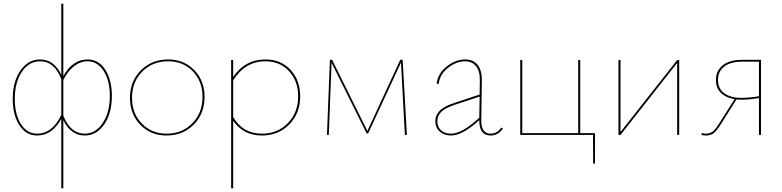

<svg xmlns="http://www.w3.org/2000/svg" viewBox="-20 -731 4237 1040"><path d="M454 -409Q515 -409 550.5 -353Q586 -297 586 -211Q586 -117 544.5 -57Q503 3 439 3Q364 3 323 -80V289H312V-87Q262 3 181 3Q121 3 85 -52.5Q49 -108 49 -195Q49 -290 91 -349.5Q133 -409 197 -409Q272 -409 312 -326V-711H323V-319Q373 -409 454 -409ZM181 -7Q264 -7 312 -109V-302Q275 -399 197 -399Q137 -399 98.5 -342Q60 -285 60 -195Q60 -112 93 -59.5Q126 -7 181 -7ZM439 -7Q498 -7 536.5 -65Q575 -123 575 -212Q575 -294 541.5 -346.5Q508 -399 454 -399Q416 -399 381.5 -372.5Q347 -346 323 -298V-104Q362 -7 439 -7Z M882 3Q796 3 740 -55Q684 -113 684 -201Q684 -291 743 -350Q802 -409 891 -409Q976 -409 1032 -351.5Q1088 -294 1088 -206Q1088 -115 1029.5 -56Q971 3 882 3ZM882 -7Q967 -7 1022 -63.5Q1077 -120 1077 -206Q1077 -290 1024.5 -344.5Q972 -399 891 -399Q806 -399 750.5 -343Q695 -287 695 -201Q695 -117 748 -62Q801 -7 882 -7Z M1418 -409Q1502 -409 1554 -352.5Q1606 -296 1606 -209Q1606 -117 1547 -57Q1488 3 1399 3Q1298 3 1243 -77V289H1232V-406H1243V-314Q1307 -409 1418 -409ZM1399 -7Q1484 -7 1539.5 -64.5Q1595 -122 1595 -209Q1595 -292 1545.5 -345.5Q1496 -399 1418 -399Q1308 -399 1243 -296V-97Q1295 -7 1399 -7Z M2184 0H2173L2152 -392L1974 -8H1966L1776 -391L1761 0H1751L1767 -407H1779L1970 -22L2148 -407H2161Z M2695 -40 2704 -35Q2679 3 2637 3Q2576 3 2576 -80Q2485 3 2423 3Q2386 3 2362 -18.5Q2338 -40 2338 -75Q2338 -106 2361 -130.5Q2384 -155 2440 -173L2578 -219L2579 -294Q2580 -346 2558.5 -372.5Q2537 -399 2499 -399Q2453 -399 2408 -364.5Q2363 -330 2356 -277H2345Q2352 -334 2400 -371.5Q2448 -409 2500 -409Q2544 -409 2567.5 -379Q2591 -349 2590 -294L2587 -82Q2585 -7 2638 -7Q2673 -7 2695 -40ZM2349 -75Q2349 -43 2369.5 -25Q2390 -7 2424 -7Q2482 -7 2576 -93L2578 -208L2445 -164Q2389 -145 2369 -124Q2349 -103 2349 -75Z M3203 -10V155H3193L3192 0H2798V-406H2809V-10H3112V-406H3123V-10Z M3659 -406V0H3648V-390L3341 0H3330V-406H3341V-16L3648 -406Z M4000 -407H4102V0H4091V-200Q4043 -191 3995 -191Q3978 -191 3969 -192L3906 -92Q3902 -86 3893 -71Q3884 -56 3880.5 -51.5Q3877 -47 3869.5 -36Q3862 -25 3858.5 -21.5Q3855 -18 3848 -11.5Q3841 -5 3835 -3Q3829 -1 3821.5 1Q3814 3 3805 3Q3792 3 3779 0L3781 -10Q3793 -7 3804 -7Q3811 -7 3817 -8Q3823 -9 3828.5 -12Q3834 -15 3838.5 -17Q3843 -19 3848.5 -25.5Q3854 -32 3857 -35.5Q3860 -39 3866 -48Q3872 -57 3875 -61.5Q3878 -66 3885.5 -78Q3893 -90 3897 -96L3959 -194Q3913 -201 3885.5 -227.5Q3858 -254 3858 -298Q3858 -348 3895 -377.5Q3932 -407 4000 -407ZM3994 -201Q4043 -201 4091 -210V-397H4000Q3937 -397 3903 -370.5Q3869 -344 3869 -298Q3869 -251 3903 -226Q3937 -201 3994 -201Z"/></svg>

Font: EauTest Hairline
Style: Regular
Weight: 250
Designer: Christian Thalmann (Catharsis Fonts)
Version: Version 0.001;PS 000.001;hotconv 1.0.88;makeotf.lib2.5.64775